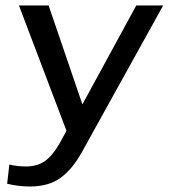

<svg xmlns="http://www.w3.org/2000/svg" viewBox="-20 -669 614 699"><path d="M574 -649H476L280 -289L157 -649H49L222 -193L197 -147C180 -117 162 -96 144 -83C126 -70 103 -63 74 -63C55 -63 35 -65 14 -70L6 0C35 7 63 10 88 10C135 10 173 -1 201 -22C230 -43 255 -74 278 -115Z"/></svg>

Font: Gamestation Display
Style: Italic
Weight: 400
Designer: Jonas Hecksher
Foundry: Jonas Hecksher, Playtypeª, e-types AS
Version: Version 1.003